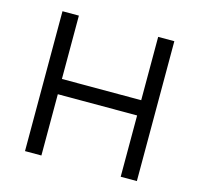

<svg xmlns="http://www.w3.org/2000/svg" viewBox="-91 -698 826 795"><g transform="rotate(15 322.0 -300.0)"><path d="M561.5 -599.6Q544.9 -599.6 492.2 -599.6Q492.2 -532.2 492.2 -328.1Q407.2 -328.1 152.3 -328.1Q152.3 -396.5 152.3 -599.6Q134.8 -599.6 82 -599.6Q82 -581.1 82 -524.4Q82 -393.6 82 0Q99.6 0 152.3 0Q152.3 -65.4 152.3 -262.7Q237.3 -262.7 492.2 -262.7Q492.2 -197.3 492.2 0Q509.8 0 561.5 0Q561.5 -150.4 561.5 -599.6Z"/></g></svg>

Font: TextaAlt
Style: Regular
Weight: 400
Designer: Daniel Hernandez & Miguel Hernandez
Version: Version 1.005;com.myfonts.easy.latinotype.texta.alt-regular.